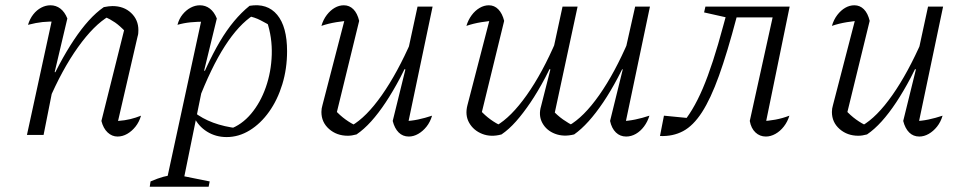

<svg xmlns="http://www.w3.org/2000/svg" viewBox="-20 -511 3645 727"><path d="M364 -53 454 -413 456 -390Q433 -414 415.5 -426Q398 -438 374 -449L393 -450Q336 -417 275.5 -332.5Q215 -248 163 -126L151 -154Q177 -215 204.5 -266.5Q232 -318 260 -360Q288 -402 316 -433Q344 -464 373 -484Q383 -486 391 -487Q399 -488 406 -488Q449 -488 476.5 -462Q504 -436 504 -397Q504 -391 503.5 -385Q503 -379 501 -373L427 -53Q453 -55 473.5 -60Q494 -65 514 -73Q507 -49 493 -31.5Q479 -14 461.5 -4Q444 6 425 6Q404 6 387.5 -9.5Q371 -25 364 -53ZM82 0 182 -460 193 -429Q165 -430 141 -427.5Q117 -425 86 -417Q93 -440 106 -456.5Q119 -473 136 -482Q153 -491 171 -491Q192 -491 208.5 -478.5Q225 -466 235 -441L187 -238L192 -237L145 0Z M838 8Q797 8 764 -12.5Q731 -33 714 -69V-87Q777 -37 881 -25L849 -22Q895 -38 930.5 -80Q966 -122 986.5 -180.5Q1007 -239 1009 -304Q1011 -369 991 -429L1014 -408Q990 -422 967 -434Q944 -446 916 -451L940 -454Q884 -418 831.5 -336.5Q779 -255 729 -124L712 -137Q762 -268 812.5 -353.5Q863 -439 925 -489Q992 -500 1029.5 -455Q1067 -410 1067 -317Q1067 -251 1049 -192Q1031 -133 999 -88Q967 -43 925.5 -17.5Q884 8 838 8ZM547 196 550 176Q578 164 598 158.5Q618 153 645 150L774 176L770 196ZM606 196 748 -460 758 -429Q727 -429 701.5 -426.5Q676 -424 652 -417Q658 -440 671.5 -456.5Q685 -473 702 -482Q719 -491 737 -491Q758 -491 774.5 -478.5Q791 -466 801 -441L753 -244L759 -241L670 196Z M1340 -432 1252 -72 1248 -95Q1267 -74 1288.5 -58.5Q1310 -43 1329 -35H1311Q1367 -67 1426 -151Q1485 -235 1539 -359L1551 -332Q1523 -269 1495.5 -217Q1468 -165 1440.5 -123.5Q1413 -82 1385.5 -51.5Q1358 -21 1330 -2Q1312 3 1297 3Q1255 3 1226 -22.5Q1197 -48 1197 -87Q1197 -100 1201 -113L1291 -460L1316 -434Q1284 -432 1253.5 -427Q1223 -422 1197 -413Q1204 -437 1217.5 -454.5Q1231 -472 1247.5 -481.5Q1264 -491 1282 -491Q1303 -491 1318 -476Q1333 -461 1340 -432ZM1467 -53 1515 -248 1510 -250 1561 -486H1618L1521 -24L1508 -52Q1537 -53 1563 -58.5Q1589 -64 1616 -73Q1609 -49 1595 -31.5Q1581 -14 1563.5 -4Q1546 6 1528 6Q1505 6 1489.5 -9.5Q1474 -25 1467 -53Z M1879 -2Q1839 9 1806 -4Q1773 -17 1756.5 -46Q1740 -75 1750 -113L1840 -460L1865 -434Q1833 -432 1802.5 -427Q1772 -422 1746 -413Q1753 -436 1766 -453.5Q1779 -471 1796 -481Q1813 -491 1831 -491Q1852 -491 1867 -475.5Q1882 -460 1889 -432L1801 -72L1797 -95Q1816 -74 1837.5 -58.5Q1859 -43 1878 -35H1859Q1915 -67 1974.5 -151Q2034 -235 2087 -359L2100 -332Q2072 -269 2044.5 -217Q2017 -165 1989 -123.5Q1961 -82 1934 -51.5Q1907 -21 1879 -2ZM2154 -2Q2114 8 2081.5 -4.5Q2049 -17 2033.5 -45.5Q2018 -74 2029 -110L2064 -248L2059 -250L2110 -486H2167L2078 -72L2071 -95Q2090 -74 2112 -58.5Q2134 -43 2152 -35H2133Q2190 -67 2249 -151Q2308 -235 2361 -359L2374 -332Q2347 -269 2319.5 -217Q2292 -165 2264 -123.5Q2236 -82 2208.5 -51.5Q2181 -21 2154 -2ZM2351 6Q2328 6 2312 -9.5Q2296 -25 2290 -53L2338 -248L2332 -250L2385 -486H2441L2344 -24L2332 -52Q2359 -53 2385.5 -58.5Q2412 -64 2439 -73Q2432 -50 2418.5 -32Q2405 -14 2387.5 -4Q2370 6 2351 6Z M2479 4 2494 -73 2596 -63 2557 -36Q2603 -87 2641 -176Q2679 -265 2719 -415L2736 -477L2753 -440L2646 -464L2651 -486H2970L2929 -445H2769Q2734 -312 2702.5 -224.5Q2671 -137 2638 -86Q2605 -35 2566.5 -14.5Q2528 6 2479 4ZM2875 -23 2861 -52Q2889 -53 2916 -58Q2943 -63 2969 -73Q2962 -50 2948 -32Q2934 -14 2916 -4Q2898 6 2880 6Q2857 6 2840.5 -9.5Q2824 -25 2819 -53L2909 -461L2970 -486Z M3273 -432 3185 -72 3181 -95Q3200 -74 3221.5 -58.5Q3243 -43 3262 -35H3244Q3300 -67 3359 -151Q3418 -235 3472 -359L3484 -332Q3456 -269 3428.5 -217Q3401 -165 3373.5 -123.5Q3346 -82 3318.5 -51.5Q3291 -21 3263 -2Q3245 3 3230 3Q3188 3 3159 -22.5Q3130 -48 3130 -87Q3130 -100 3134 -113L3224 -460L3249 -434Q3217 -432 3186.5 -427Q3156 -422 3130 -413Q3137 -437 3150.5 -454.5Q3164 -472 3180.5 -481.5Q3197 -491 3215 -491Q3236 -491 3251 -476Q3266 -461 3273 -432ZM3400 -53 3448 -248 3443 -250 3494 -486H3551L3454 -24L3441 -52Q3470 -53 3496 -58.5Q3522 -64 3549 -73Q3542 -49 3528 -31.5Q3514 -14 3496.5 -4Q3479 6 3461 6Q3438 6 3422.5 -9.5Q3407 -25 3400 -53Z"/></svg>

Font: Piazzolla 8pt ExtraLight
Style: Italic
Weight: 250
Italic angle: -11.3°
Designer: Juan Pablo del Peral
Foundry: Huerta Tipografica
Version: Version 2.001